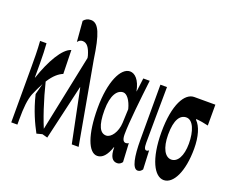

<svg xmlns="http://www.w3.org/2000/svg" viewBox="-129 -1032 1532 1264"><g transform="rotate(20 637.5 -399.5)"><path d="M46 -392V0H89V-35C89 -122 95 -176 111 -219C126 -254 140 -283 153 -307L133 -230C159 -122 197 -43 227 13L277 0C238 -82 194 -219 167 -330C199 -381 230 -405 259 -417L255 -583C197 -566 136 -459 93 -331H91V-427C91 -481 89 -532 86 -569H41C46 -508 46 -437 46 -392Z M255 0 303 13 392 -372H394L470 0H518L415 -575C391 -742 364 -813 310 -813C286 -813 272 -804 259 -789L271 -645C280 -657 290 -664 305 -664C336 -664 355 -637 370 -585L373 -570Z M652 14C688 14 716 -16 737 -78H739C739 -10 760 14 792 14C808 14 819 5 827 -6L820 -137C815 -132 807 -130 801 -130C786 -130 774 -142 774 -182C774 -265 794 -440 809 -569H764L752 -474H751C736 -551 701 -583 667 -583C604 -583 548 -471 548 -283C548 -98 591 14 652 14ZM595 -285C595 -394 632 -438 672 -438C697 -438 725 -404 740 -345L736 -248C733 -183 697 -132 662 -132C620 -132 595 -177 595 -285Z M936 14C951 14 960 5 968 -6L962 -137C956 -132 950 -130 946 -130C934 -130 927 -141 927 -179C927 -269 929 -439 930 -569H884V-185C884 -66 899 14 936 14Z M1118 14C1185 14 1237 -87 1237 -249C1237 -333 1217 -400 1183 -432V-437C1213 -435 1239 -430 1269 -423V-569H1121C1056 -569 997 -474 997 -278C997 -89 1053 14 1118 14ZM1044 -278C1044 -384 1076 -425 1119 -425C1166 -425 1193 -355 1193 -268C1193 -180 1162 -130 1119 -130C1076 -130 1044 -183 1044 -278Z"/></g></svg>

Font: 寒蝉无机体 CompactMedium
Style: Regular
Weight: 500
Width: 3
Designer: ChillTanhei {Warren2060}; 
Source Han Sans {Ryoko NISHIZUKA 西塚涼子 (kana, bopomofo & ideographs); Paul D. Hunt (Latin, Gre
Foundry: ChillType&Adobe
Version: Version 1.000;Glyphs 3.1.1 (3135)